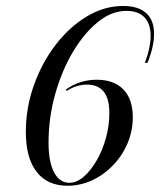

<svg xmlns="http://www.w3.org/2000/svg" viewBox="-20 -602 529 634"><path d="M202.4 11.3Q136.3 11.3 100.8 -34.7Q65.3 -80.6 65.3 -166.1Q65.3 -246 91.9 -320.6Q118.5 -395.2 163.7 -454Q208.9 -512.9 266.5 -547.6Q324.2 -582.3 386.3 -582.3Q436.3 -582.3 462.5 -558.9Q488.7 -535.5 488.7 -490.3Q488.7 -447.6 466.9 -394.4H458.1Q468.5 -421 473 -443.5Q477.4 -466.1 477.4 -483.9Q477.4 -523.4 456.9 -544.8Q436.3 -566.1 397.6 -566.1Q348.4 -566.1 302.8 -529Q257.3 -491.9 220.6 -430.2Q183.9 -368.5 162.1 -290.7Q140.3 -212.9 140.3 -130.6Q140.3 -67.7 158.5 -33.1Q176.6 1.6 208.9 1.6Q233.1 1.6 256.5 -18.5Q279.8 -38.7 299.2 -72.2Q318.5 -105.6 329.8 -146.4Q341.1 -187.1 341.1 -229Q341.1 -275.8 322.6 -299.2Q304 -322.6 266.9 -322.6Q232.3 -322.6 200 -301.6L197.6 -306.5Q243.5 -338.7 299.2 -338.7Q356.5 -338.7 387.5 -306.5Q418.5 -274.2 418.5 -215.3Q418.5 -170.2 401.2 -129Q383.9 -87.9 353.6 -56.5Q323.4 -25 284.7 -6.9Q246 11.3 202.4 11.3Z"/></svg>

Font: Playfair 144pt SemiCondensed
Style: Italic
Weight: 400
Width: 4
Italic angle: -15.6°
Designer: Claus Eggers Sørensen
Foundry: Claus Eggers Sørensen
Version: Version 2.203